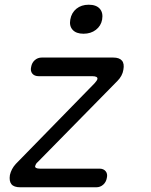

<svg xmlns="http://www.w3.org/2000/svg" viewBox="-20 -794 640 814"><path d="M66 0Q39 0 28.5 -13Q18 -26 22 -52Q25 -65 31 -76.5Q37 -88 47 -99L381 -441Q386 -447 389 -451Q392 -455 393 -459Q394 -465 388.5 -468Q383 -471 371 -471H144Q126 -471 117 -482Q108 -493 112 -510Q115 -528 127.5 -539Q140 -550 157 -550H460Q486 -550 497 -537Q508 -524 503 -498Q501 -485 494.5 -473Q488 -461 478 -451L141 -108Q135 -103 132.5 -98.5Q130 -94 129 -90Q128 -85 133 -82Q138 -79 150 -79H402Q419 -79 428 -68Q437 -57 433 -40Q430 -22 417.5 -11Q405 0 388 0ZM334 -651Q303 -651 288 -667.5Q273 -684 278 -711Q283 -740 304 -757Q325 -774 356 -774Q388 -774 403 -757Q418 -740 413 -711Q408 -684 386.5 -667.5Q365 -651 334 -651Z"/></svg>

Font: Maple Mono NL Light
Style: Italic
Weight: 300
Italic angle: -10°
Monospace: yes
Designer: subframe7536
Version: Version 7.000